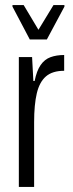

<svg xmlns="http://www.w3.org/2000/svg" viewBox="-20 -734 286 754"><path d="M54 0V-510H106L111 -416H116Q124 -456 139.5 -478.5Q155 -501 178.5 -509.5Q202 -518 232 -518V-456Q186 -456 160.5 -434Q135 -412 124.5 -367.5Q114 -323 114 -254V0ZM97 -579 29 -708V-714H73L131 -617L190 -714H233V-708L164 -579Z"/></svg>

Font: Saira ExtraCondensed
Style: Regular
Weight: 400
Width: 2
Designer: Hector Gatti with collaboration of the Omnibus-Type team
Foundry: Omnibus-Type
Version: Version 1.101